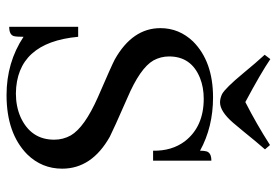

<svg xmlns="http://www.w3.org/2000/svg" viewBox="-145 -659 813 563"><g transform="rotate(90 261.5 -377.5)"><path d="M474.6 -153.3Q474.6 -240.2 380.9 -293Q362.3 -302.7 266.6 -344.7Q179.7 -381.8 157.2 -420.9Q145.5 -442.4 145.5 -466.8Q145.5 -532.2 209 -557.6Q236.3 -568.4 269.5 -568.4Q351.6 -568.4 394.5 -512.7Q422.9 -474.6 421.9 -419.9H451.2V-590.8Q427.7 -590.8 423.8 -576.2Q421.9 -569.3 421.9 -557.6Q352.5 -595.7 265.6 -595.7Q160.2 -595.7 101.6 -537.1Q62.5 -496.1 62.5 -441.4Q62.5 -359.4 154.3 -307.6Q170.9 -298.8 265.6 -257.8Q353.5 -218.8 377 -178.7Q389.6 -156.2 389.6 -129.9Q389.6 -61.5 323.2 -31.2Q292 -17.6 253.9 -17.6Q104.5 -19.5 87.9 -200.2H58.6V2Q82 2 85.9 -11.7Q87.9 -19.5 87.9 -40Q163.1 9.8 258.8 9.8Q371.1 9.8 432.6 -50.8Q474.6 -93.8 474.6 -153.3ZM280.3 -616.2Q306.6 -616.2 339.8 -654.3Q346.7 -662.1 364.3 -683.6Q396.5 -723.6 418 -748L405.3 -762.7Q342.8 -722.7 279.3 -690.4Q193.4 -736.3 153.3 -763.7L140.6 -747.1Q163.1 -722.7 195.3 -683.6Q238.3 -631.8 255.9 -622.1Q268.6 -616.2 280.3 -616.2Z"/></g></svg>

Font: Abhaya Libre
Style: Regular
Weight: 400
Designer: Pushpananda Ekanayake, Sol Matas, Pathum Egodawatta
Foundry: Mooniak
Version: Version 1.050 ; ttfautohint (v1.6)